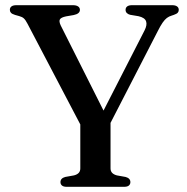

<svg xmlns="http://www.w3.org/2000/svg" viewBox="-20 -720 722 740"><path d="M396 -227 306.5 -208 86 -628.5Q78.5 -643 72 -649Q65.5 -655 54 -658L38 -662.5Q26.5 -666 22.2 -670.8Q18 -675.5 18 -682Q18 -690.5 24.2 -695.2Q30.5 -700 43.5 -700H261Q274 -700 281 -695.2Q288 -690.5 288 -682Q288 -667 264 -662L235 -657Q215.5 -653 211 -645.5Q206.5 -638 214 -622L393 -266L353 -243L537 -602.5Q548 -624 543 -638Q538 -652 514 -657.5L481.5 -663Q473.5 -665 468.8 -669.8Q464 -674.5 464 -682Q464 -690.5 470.2 -695.2Q476.5 -700 489 -700H643.5Q656 -700 662.5 -695.2Q669 -690.5 669 -682Q669 -675.5 665 -671Q661 -666.5 649.5 -662.5L642 -660Q631.5 -657 623.2 -650.8Q615 -644.5 606.8 -632.8Q598.5 -621 587.5 -599ZM289.5 -254 406 -254.5V-71Q406 -60 412.5 -53.5Q419 -47 430.5 -44L464 -38Q482.5 -33 482.5 -18Q482.5 -10 476.8 -5Q471 0 458.5 0H237Q224.5 0 218.8 -5Q213 -10 213 -18Q213 -33 231.5 -38L265 -44Q277 -47 283.2 -53.5Q289.5 -60 289.5 -71Z"/></svg>

Font: Fraunces
Style: Regular
Weight: 400
Version: Version 1.000;[b76b70a41]